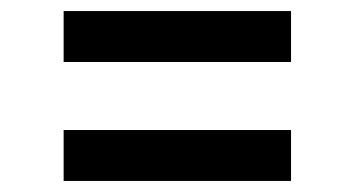

<svg xmlns="http://www.w3.org/2000/svg" viewBox="-20 -464 640 347"><path d="M95 -352V-444H506V-352ZM95 -137V-229H506V-137Z"/></svg>

Font: Rethink Sans Medium
Style: Regular
Weight: 500
Designer: The Rethink Sans project authors (Hans Thiessen). DM Sans designed by Colophon Foundry.
Foundry: Rethink Communications LLC
Version: Version 1.001